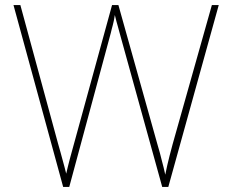

<svg xmlns="http://www.w3.org/2000/svg" viewBox="-20 -734 909 754"><path d="M839 -714 641 0H617L456 -582Q452 -596 449 -607.5Q446 -619 443 -629.5Q440 -640 437 -651Q434 -662 431 -675Q429 -662 427 -652.5Q425 -643 423 -635.5Q421 -628 419 -620.5Q417 -613 415 -604L252 0H228L33 -714H60L208 -170Q213 -152 217.5 -136.5Q222 -121 225.5 -107Q229 -93 233 -79.5Q237 -66 240 -52Q243 -66 246.5 -79.5Q250 -93 253.5 -107Q257 -121 261.5 -136.5Q266 -152 271 -171L420 -714H445L598 -168Q604 -149 608 -133Q612 -117 615.5 -103.5Q619 -90 622.5 -76.5Q626 -63 629 -48Q633 -68 637 -85.5Q641 -103 646 -122.5Q651 -142 658 -168L812 -714Z"/></svg>

Font: Noto Sans Thai Thin
Style: Regular
Weight: 250
Designer: Monotype Design Team
Foundry: Monotype Imaging Inc.
Version: Version 2.001